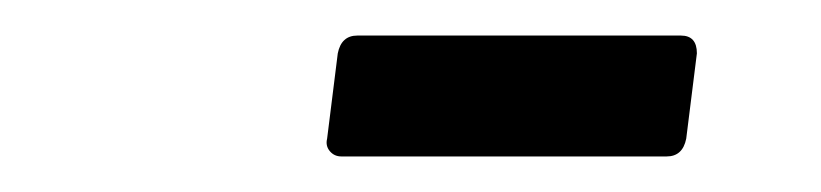

<svg xmlns="http://www.w3.org/2000/svg" viewBox="-20 -678 462 108"><path d="M164 -600 170 -648Q172 -658 181 -658H363Q372 -658 372 -648L366 -600Q364 -590 355 -590H172Q168 -590 165.5 -593Q163 -596 164 -600Z"/></svg>

Font: Barlow Condensed Medium
Style: Italic
Weight: 500
Width: 3
Italic angle: -7°
Designer: Jeremy Tribby
Foundry: Tribby Type
Version: Version 1.408